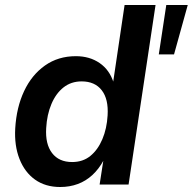

<svg xmlns="http://www.w3.org/2000/svg" viewBox="-20 -739 772 769"><path d="M221 10Q162 10 120.5 -19.5Q79 -49 58 -102.5Q37 -156 41 -225Q46 -309 76.5 -374Q107 -439 160 -476.5Q213 -514 284 -514Q339 -514 379 -486.5Q419 -459 435 -408L433 -409L479 -719H603L495 0H379L394 -97H395Q376 -62 350 -38Q324 -14 291.5 -2Q259 10 221 10ZM269 -90Q312 -90 342 -114.5Q372 -139 390 -181.5Q408 -224 411 -277Q415 -342 387.5 -377.5Q360 -413 307 -413Q265 -413 234.5 -389Q204 -365 186 -322.5Q168 -280 165 -226Q161 -162 188.5 -126Q216 -90 269 -90ZM616 -521 646 -719H732L677 -521Z"/></svg>

Font: Nunitoga
Style: Bold Italic
Weight: 700
Italic angle: -9°
Designer: Vernon Adams
Foundry: Vernon Adams
Version: Version 1.0